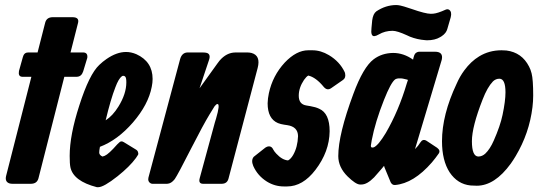

<svg xmlns="http://www.w3.org/2000/svg" viewBox="-20 -738 2168 771"><path d="M263.2 -527.3H315.9Q333 -525.9 330.6 -505.9L314 -451.2Q307.1 -430.2 288.6 -429.7H238.3L134.3 -21.5Q128.4 -0.5 105 0H29.8Q23.4 0 18.1 -1.5Q-1 -7.8 4.4 -31.2L106 -429.7H68.8Q52.2 -430.7 56.2 -453.1L71.8 -508.8Q73.2 -512.7 74.7 -516.6Q80.1 -527.3 93.3 -527.3H130.9L161.6 -647.5Q167.5 -668.5 190.9 -668.9H272Q298.8 -668.5 293.5 -646.5Z M404.3 -254.9Q432.6 -272.9 455.6 -310.1Q487.3 -361.3 487.3 -407.2Q487.3 -416 486.3 -421.9Q484.4 -433.6 474.6 -433.6Q472.2 -433.6 469.2 -431.6Q456.1 -421.9 443.4 -387.7Q424.3 -338.9 404.3 -254.9ZM381.3 -148.4Q378.4 -133.3 378.4 -125.5Q378.4 -115.2 391.6 -109.4Q391.6 -109.4 400.4 -112.3Q416.5 -119.1 450.7 -158.2Q455.1 -162.6 459.5 -166.5Q466.8 -173.8 477.5 -167L525.4 -137.7Q532.2 -133.8 534.2 -127.4Q536.6 -120.1 534.2 -116.2Q530.8 -110.4 525.9 -103.5Q501 -69.3 452.1 -30.3Q396.5 13.7 374.5 13.7H369.1Q274.4 -10.7 262.7 -66.4Q259.8 -80.1 259.8 -111.8Q259.8 -195.3 298.3 -314Q338.4 -439.9 378.9 -477.5Q392.6 -490.7 407.7 -501Q448.7 -529.3 486.3 -529.3Q506.3 -529.3 527.3 -520.5Q592.8 -490.7 592.8 -420.9Q592.8 -406.2 589.4 -389.6Q575.7 -317.9 513.7 -246.1Q452.1 -175.3 381.3 -148.4Z M781.2 -383.3 852.5 -482.4Q856 -487.3 861.3 -494.1Q889.6 -527.3 925.8 -527.3H973.6Q981.9 -527.3 989.7 -525.4Q1027.8 -515.1 1014.6 -464.8L897.5 -20.5Q892.1 -0.5 871.1 0H795.4Q787.1 0 783.2 -4.4Q778.3 -9.8 782.2 -23.4L842.8 -246.1Q842.8 -246.6 847.7 -262.2Q864.7 -320.3 853.5 -320.3Q848.6 -320.3 841.8 -311.5Q841.3 -311 821.3 -278.3Q795.9 -236.3 750 -146.5Q693.4 -35.2 681.6 -18.6Q667.5 -0.5 651.4 0H591.8Q587.9 0 584 -2.4Q572.3 -9.3 576.2 -25.4L703.1 -500Q710.4 -526.4 732.4 -527.3H794.9Q804.7 -527.3 811 -525.4Q827.1 -520 819.3 -497.1Z M1217.8 -536.1Q1217.8 -536.1 1234.4 -536.1Q1268.1 -536.1 1300.8 -516.6Q1344.2 -490.7 1364.3 -448.2Q1365.2 -446.3 1365.7 -443.4Q1369.6 -425.3 1357.4 -417L1309.6 -383.8Q1293.9 -373 1280.3 -388.7Q1248.5 -427.7 1217.8 -434.6Q1210 -430.2 1200.7 -417Q1179.7 -385.7 1179.7 -353.5Q1179.7 -319.3 1210 -314.5L1227.5 -311.5Q1247.6 -308.1 1261.7 -301.3Q1303.7 -283.2 1303.7 -210.9Q1302.7 -128.9 1246.6 -55.7Q1195.8 10.7 1132.8 10.7H1120.1Q1083.5 10.7 1051.8 -8.8Q1014.6 -32.2 997.1 -71.3Q987.3 -94.7 999 -108.4L1041 -141.6Q1046.4 -146.5 1052.7 -148.9Q1069.3 -154.3 1077.1 -137.7Q1081.1 -129.9 1089.4 -121.1Q1112.8 -95.7 1136.7 -93.8Q1147.9 -99.6 1157.2 -115.7Q1175.3 -147.5 1176.8 -191.4Q1176.3 -229 1133.8 -235.4L1121.1 -237.3Q1107.4 -239.3 1096.2 -243.7Q1054.7 -261.2 1054.7 -323.2Q1055.2 -342.8 1059.6 -363.3Q1074.7 -434.1 1123.5 -486.8Q1170.4 -536.1 1217.8 -536.1Z M1632.8 -702.1Q1688.5 -682.6 1710 -682.6Q1715.3 -682.6 1720.2 -683.1Q1737.3 -684.6 1769.5 -699.2Q1777.3 -702.6 1783.7 -698.7Q1795.4 -690.4 1790 -668.9L1776.4 -622.1Q1772 -605 1753.9 -592.8Q1750.5 -590.8 1747.6 -588.9Q1726.6 -576.2 1694.3 -576.2Q1691.4 -576.2 1688 -576.7Q1655.3 -579.1 1626 -590.8Q1622.1 -592.8 1614.3 -596.2Q1574.7 -614.3 1556.6 -614.3Q1525.9 -614.3 1501 -599.6Q1490.2 -593.3 1482.9 -592.8Q1467.8 -592.3 1471.7 -625L1474.6 -656.2Q1478 -682.6 1491.2 -692.4Q1528.3 -717.3 1570.3 -717.8Q1578.1 -717.8 1587.4 -715.8Q1596.2 -714.4 1632.8 -702.1ZM1523.4 -67.4H1523.9L1522 -71.8L1512.7 -60.5Q1495.1 -39.6 1482.4 -25.9Q1454.1 2.9 1431.6 2.9H1424.8Q1408.2 2 1376 -29.3Q1338.4 -66.4 1338.4 -111.3Q1338.4 -198.2 1398.9 -360.8Q1438.5 -468.3 1480.5 -500Q1513.7 -524.9 1558.6 -525.4Q1600.6 -525.4 1638.7 -498.5L1640.6 -506.8Q1643.6 -518.6 1647 -522.5Q1654.3 -530.3 1664.1 -530.3H1726.6Q1761.2 -530.3 1753.9 -498L1646.5 -139.2Q1660.2 -152.8 1668 -166Q1677.7 -181.6 1692.4 -172.9L1735.4 -144.5Q1749.5 -133.8 1742.2 -122.1Q1729 -103 1714.4 -85.9Q1641.1 -1.5 1566.4 4.9Q1555.2 5.9 1548.8 -5.9ZM1618.2 -417Q1616.2 -417.5 1614.3 -418.5Q1596.2 -423.8 1584 -423.3Q1572.8 -423.3 1566.4 -418.9Q1549.3 -405.8 1522 -336.9Q1486.8 -248.5 1472.7 -174.8Q1469.7 -158.2 1469.2 -152.8Q1469.2 -145.5 1475.1 -145.5Q1478.5 -145.5 1481.4 -146.5Q1499.5 -154.8 1529.3 -204.1Q1581.1 -293.5 1613.3 -402.3Z M1998 -276.4Q2009.8 -332.5 2009.8 -367.2Q2009.8 -421.9 1985.4 -421.9Q1970.7 -421.9 1959.5 -411.1Q1937 -387.7 1918 -338.4Q1875 -229 1875 -170.9Q1875 -109.4 1901.4 -109.4Q1916.5 -109.9 1928.7 -121.1Q1947.8 -139.2 1962.9 -173.8Q1988.8 -232.4 1998 -276.4ZM1813.5 -401.4Q1826.2 -430.7 1844.2 -455.1Q1871.1 -491.7 1904.3 -511.7Q1944.3 -536.1 1994.1 -536.1Q2004.4 -536.1 2013.7 -535.2Q2075.7 -527.3 2104.5 -470.7Q2110.8 -459 2114.7 -443.4Q2121.1 -418.5 2121.1 -354.5Q2121.1 -332 2118.2 -307.6Q2105.5 -203.1 2050.8 -111.3Q2041.5 -95.7 2031.2 -81.1Q1966.8 7.8 1894.5 7.8Q1879.9 7.8 1869.6 6.8Q1817.4 1.5 1785.6 -45.9Q1754.9 -93.3 1754.9 -170.9Q1754.9 -277.3 1813.5 -401.4Z"/></svg>

Font: Allan
Style: Bold
Weight: 700
Version: Version 1.005